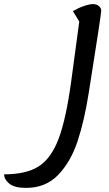

<svg xmlns="http://www.w3.org/2000/svg" viewBox="-158 -550 532 935"><path d="M335 -499Q335 -480 274 -97Q253 37 220 137Q187 237 126 301Q65 365 -31 365Q-88 365 -113 344Q-138 323 -138 299Q-31 299 30 260.5Q91 222 127.5 125.5Q164 29 189 -156L228 -445L197 -496Q225 -512 251.5 -521Q278 -530 295 -530Q313 -530 324 -520Q335 -510 335 -499Z"/></svg>

Font: Lemonada Light
Style: Regular
Weight: 300
Designer: Mohamed Gaber (Arabic) Eduardo Tunni (Latin)
Foundry: Kief Type Foundry
Version: Version 3.006